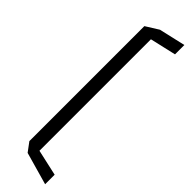

<svg xmlns="http://www.w3.org/2000/svg" viewBox="-280 -694 784 784"><g transform="rotate(45 112.5 -302.0)"><path d="M107 28 50 20V-643L106 -678H107ZM79 60 50 21V7L220 45V100ZM107 -624V-678L220 -704V-650Z"/></g></svg>

Font: Foldit Light
Style: Regular
Weight: 300
Version: Version 1.003